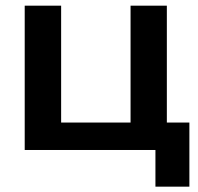

<svg xmlns="http://www.w3.org/2000/svg" viewBox="-20 -539 711 690"><path d="M538.6 131.8H660.6V-98.6H579.6V-518.6H449.2V-98.6H199.7V-518.6H68.8V0H538.6Z"/></svg>

Font: Roboto Flex
Style: wght 600 wdth 140 opsz 13.0 GRAD 0.00 slnt 0.00 XTRA 468 XOPQ 96 YOPQ 79 YTLC 514 YTUC 712 YTAS 750 YTDE -203.00 YTFI 738
Weight: 600
Width: 8
Designer: Berlow after Robertson
Foundry: Google
Version: Version 3.100